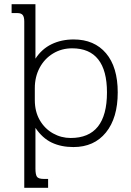

<svg xmlns="http://www.w3.org/2000/svg" viewBox="-20 -682 623 910"><path d="M95 -580Q95 -602 87.5 -611Q80 -620 63 -620H35V-662H148V-404Q178 -450 224.5 -472.5Q271 -495 329 -495Q427 -495 482.5 -429.5Q538 -364 538 -244Q538 -123 482 -54Q426 15 328 15Q270 15 225.5 -6Q181 -27 148 -76V117Q148 145 155 155.5Q162 166 187 166H208V208H95ZM487 -244Q487 -348 445.5 -400.5Q404 -453 322 -453Q272 -453 231.5 -428.5Q191 -404 168 -361Q145 -318 145 -264V-208Q145 -153 168.5 -112.5Q192 -72 231 -50Q270 -28 315 -28Q487 -28 487 -244Z"/></svg>

Font: Pridi ExtraLight
Style: Regular
Weight: 275
Designer: Katatrad Team
Foundry: CadsonDemak
Version: Version 1.001